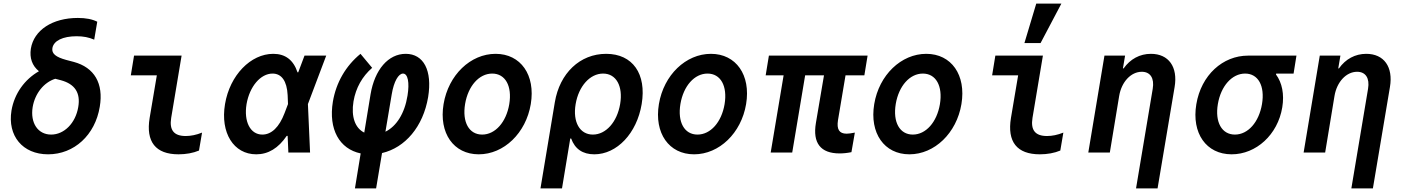

<svg xmlns="http://www.w3.org/2000/svg" viewBox="-20 -850 7840 1070"><path d="M407 -648C445 -648 475 -642 505 -629L522 -729C494 -743 459 -750 414 -750C272 -750 169 -682 152 -579C144 -527 159 -484 197 -453C118 -408 60 -329 44 -234C21 -93 106 10 248 10C393 10 510 -97 536 -255C558 -385 506 -474 391 -505L349 -516C291 -532 267 -551 272 -582C279 -623 330 -648 407 -648ZM288 -411 319 -403C397 -382 430 -333 416 -253C401 -164 338 -100 265 -100C191 -100 148 -165 162 -253C175 -330 225 -391 288 -411Z M992 -540H727L709 -430H854L814 -193C792 -60 847 10 975 10C1016 10 1056 3 1089 -11L1106 -111C1074 -98 1043 -92 1015 -92C949 -92 923 -125 934 -193Z M1503 -550C1377 -550 1261 -431 1234 -270C1207 -110 1282 10 1408 10C1475 10 1531 -24 1578 -93H1583L1587 0H1708L1696 -270L1798 -540H1677L1642 -447H1638C1615 -516 1570 -550 1503 -550ZM1566 -220C1536 -141 1493 -100 1442 -100C1375 -100 1338 -172 1354 -270C1371 -368 1432 -440 1499 -440C1549 -440 1579 -399 1583 -320L1585 -270Z M2045 -324 2010 -111C1959 -136 1936 -199 1950 -285C1963 -361 1999 -424 2054 -472L1989 -550C1907 -483 1853 -390 1835 -283C1810 -130 1871 -20 1990 5L1958 200H2076L2109 3C2238 -27 2338 -144 2366 -309C2390 -457 2341 -550 2241 -550C2144 -550 2068 -462 2045 -324ZM2128 -116 2163 -324C2175 -397 2201 -440 2226 -440C2253 -440 2263 -390 2251 -317C2235 -217 2189 -146 2128 -116Z M2648 10C2788 10 2911 -108 2938 -270C2965 -432 2882 -550 2742 -550C2602 -550 2479 -432 2452 -270C2425 -108 2508 10 2648 10ZM2667 -100C2594 -100 2555 -169 2572 -271C2589 -371 2650 -440 2723 -440C2796 -440 2835 -371 2818 -269C2801 -169 2740 -100 2667 -100Z M3292 10C3418 10 3529 -107 3556 -270C3584 -438 3506 -550 3358 -550C3212 -550 3099 -442 3072 -280L2992 200H3112L3158 -78H3163C3184 -20 3227 10 3292 10ZM3188 -270C3205 -370 3268 -440 3341 -440C3414 -440 3453 -370 3436 -270C3419 -170 3357 -100 3284 -100C3211 -100 3171 -170 3188 -270Z M3848 10C3988 10 4111 -108 4138 -270C4165 -432 4082 -550 3942 -550C3802 -550 3679 -432 3652 -270C3625 -108 3708 10 3848 10ZM3867 -100C3794 -100 3755 -169 3772 -271C3789 -371 3850 -440 3923 -440C3996 -440 4035 -371 4018 -269C4001 -169 3940 -100 3867 -100Z M4275 0H4395L4467 -430H4572L4527 -165C4508 -53 4553 5 4659 5C4679 5 4700 3 4725 -2L4744 -111C4722 -107 4710 -105 4698 -105C4657 -105 4642 -129 4650 -180L4692 -430H4797L4815 -540H4265L4247 -430H4347Z M5048 10C5188 10 5311 -108 5338 -270C5365 -432 5282 -550 5142 -550C5002 -550 4879 -432 4852 -270C4825 -108 4908 10 5048 10ZM5067 -100C4994 -100 4955 -169 4972 -271C4989 -371 5050 -440 5123 -440C5196 -440 5235 -371 5218 -269C5201 -169 5140 -100 5067 -100Z M5792 -540H5527L5509 -430H5654L5614 -193C5592 -60 5647 10 5775 10C5816 10 5856 3 5889 -11L5906 -111C5874 -98 5843 -92 5815 -92C5749 -92 5723 -125 5734 -193ZM5895 -830H5755L5689 -610H5779Z M6045 0H6165L6217 -315C6230 -394 6283 -450 6343 -450C6391 -450 6414 -414 6404 -355L6311 200H6431L6526 -365C6545 -477 6493 -550 6394 -550C6332 -550 6279 -521 6242 -469H6238L6250 -540H6135Z M6862 -100C6789 -100 6750 -169 6767 -270C6784 -371 6846 -440 6919 -440C6992 -440 7030 -371 7013 -270C6996 -169 6935 -100 6862 -100ZM6844 10C6980 10 7101 -99 7126 -252C7138 -325 7125 -389 7091 -435L7092 -440H7189L7205 -540H6935C6795 -540 6674 -432 6647 -269C6620 -108 6702 10 6844 10Z M7245 0H7365L7417 -315C7430 -394 7483 -450 7543 -450C7591 -450 7614 -414 7604 -355L7511 200H7631L7726 -365C7745 -477 7693 -550 7594 -550C7532 -550 7479 -521 7442 -469H7438L7450 -540H7335Z"/></svg>

Font: CommitMono
Style: Bold Italic
Weight: 700
Monospace: yes
Designer: Eigil Nikolajsen
Foundry: Eigil Nikolajsen
Version: Version 1.143